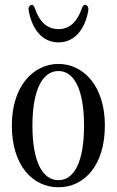

<svg xmlns="http://www.w3.org/2000/svg" viewBox="-20 -790 493 811"><path d="M227 1C334 1 423 -89 423 -260C423 -430 330 -520 227 -520C123 -520 30 -429 30 -260C30 -91 118 1 227 1ZM101 -747C113 -675 153 -611 227 -611C301 -611 341 -675 353 -746C355 -758 351 -765 343 -769C336 -772 329 -766 325 -753C307 -701 276 -667 227 -667C178 -667 146 -700 128 -753C124 -766 118 -772 111 -769C103 -765 99 -758 101 -747ZM117 -259C117 -410 159 -490 227 -490C294 -490 335 -410 335 -259C335 -108 294 -29 227 -29C159 -29 117 -108 117 -259Z"/></svg>

Font: 寒蝉锦书宋 CompactLight
Style: Bold
Weight: 400
Width: 4
Designer: 寒蝉锦书宋{Warren} 思源宋体{Ryoko NISHIZUKA 西塚涼子 (kana & ideographs); Frank Grießhammer (Latin, Greek & Cyrillic); Wenlong ZHANG 
Foundry: Adobe & ChillType
Version: Version 2.000;Glyphs 3.1.1 (3135)